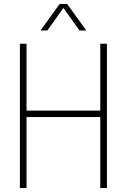

<svg xmlns="http://www.w3.org/2000/svg" viewBox="-20 -964 650 984"><path d="M82 0V-740H116V-397H494V-740H528V0H494V-364H116V0ZM188 -808 286 -944H324L422 -808H387L301 -929H309L223 -808Z"/></svg>

Font: Encode Sans Condensed Thin
Style: Regular
Weight: 100
Width: 3
Designer: Multiple Designers
Foundry: Impallari Type
Version: Version 3.002